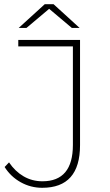

<svg xmlns="http://www.w3.org/2000/svg" viewBox="-20 -890 523 914"><path d="M181 4Q126 4 78.5 -22.5Q31 -49 2 -95L23 -117Q52 -74 92.5 -50.5Q133 -27 182 -27Q327 -27 327 -200V-669H67V-700H361V-199Q361 4 181 4ZM69 -757 193 -870H235L359 -757H322L214 -848L106 -757Z"/></svg>

Font: Montserrat ExtraLight
Style: Regular
Weight: 200
Designer: Julieta Ulanovsky
Foundry: Julieta Ulanovsky
Version: Version 9.000; ttfautohint (v1.8.4.7-5d5b)